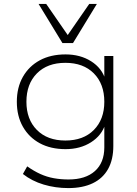

<svg xmlns="http://www.w3.org/2000/svg" viewBox="-20 -773 702 981"><path d="M329 188Q263 188 203 170Q143 152 97 116L119 77Q153 101 186 116Q219 131 255 137.5Q291 144 330 144Q417 144 465 101Q513 58 513 -20V-139H518Q500 -81 445 -46Q390 -11 315 -11Q239 -11 183.5 -41Q128 -71 97 -125.5Q66 -180 66 -253Q66 -326 97 -380.5Q128 -435 183.5 -465Q239 -495 315 -495Q390 -495 445.5 -460Q501 -425 519 -365H513V-487H559V-27Q559 42 532.5 90Q506 138 454.5 163Q403 188 329 188ZM314 -55Q406 -55 459.5 -109Q513 -163 513 -253Q513 -344 459.5 -398Q406 -452 314 -452Q222 -452 168.5 -398Q115 -344 115 -253Q115 -163 168.5 -109Q222 -55 314 -55ZM299 -553 177 -753H216L326 -594L436 -753H475L353 -553Z"/></svg>

Font: Nunito Sans 10pt SemiExpanded ExtraLight
Style: Regular
Weight: 250
Width: 6
Designer: Vernon Adams
Foundry: Vernon Adams
Version: Version 3.101;gftools[0.9.27]